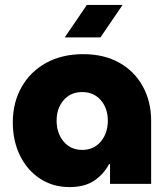

<svg xmlns="http://www.w3.org/2000/svg" viewBox="-20 -747 675 780"><path d="M262 13Q195 13 143 -21Q91 -55 61.5 -114.5Q32 -174 32 -250Q32 -330 67.5 -393Q103 -456 167.5 -491.5Q232 -527 318 -527Q403 -527 465 -492Q527 -457 560.5 -395.5Q594 -334 594 -256V0H427V-80H423Q401 -39 362.5 -13Q324 13 262 13ZM314 -138Q361 -138 389.5 -172Q418 -206 418 -257Q418 -307 389.5 -340Q361 -373 314 -373Q267 -373 238.5 -340Q210 -307 210 -257Q210 -206 238.5 -172Q267 -138 314 -138ZM243 -595 333 -727H478L388 -595Z"/></svg>

Font: MuseoModerno ExtraBold
Style: Regular
Weight: 800
Designer: Pablo Cosgaya, Héctor Gatti, Marcela Romero, and the Authors of The MuseoModerno Project.
Foundry: Omnibus-Type Team
Version: Version 1.001